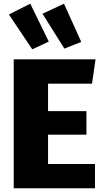

<svg xmlns="http://www.w3.org/2000/svg" viewBox="-20 -1015 563 1035"><path d="M143 -995 28 -937 154 -749 243 -791ZM325 -995 209 -941 327 -753 418 -789ZM495 -695H54V0H492V-131H239V-289H446V-416H239V-564H476Z"/></svg>

Font: Fira Sans ExtraBold
Style: Regular
Weight: 800
Designer: bBox Type GmbH & Carrois Corporate GbR & Edenspiekermann AG
Foundry: bBox Type GmbH & Carrois Corporate GbR & Edenspiekermann AG
Version: Version 4.300;PS 004.300;hotconv 1.0.88;makeotf.lib2.5.64775